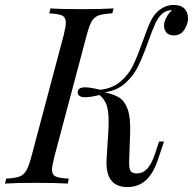

<svg xmlns="http://www.w3.org/2000/svg" viewBox="-53 -742 780 776"><path d="M707 -668Q707 -646 692.5 -622.5Q678 -599 649 -599Q629 -599 619.5 -610.5Q610 -622 610 -639Q610 -653 619 -670.5Q628 -688 642 -701H639Q619 -700 603 -687Q586 -672 574.5 -646.5Q563 -621 545 -571Q524 -512 505 -473.5Q486 -435 453 -405.5Q420 -376 370 -369Q407 -361 429 -347.5Q451 -334 463 -300.5Q475 -267 473 -205L469 -92Q468 -66 473.5 -53.5Q479 -41 499 -41Q524 -41 541.5 -59.5Q559 -78 573 -119L590 -170H610L584 -93Q565 -38 535 -12Q505 14 462 14Q370 14 378 -102L385 -215Q386 -228 386 -251Q386 -297 377 -320Q368 -343 349 -358Q312 -349 292 -349Q261 -349 261 -369Q261 -389 291 -389Q313 -389 352 -379Q403 -385 435.5 -413.5Q468 -442 485.5 -479Q503 -516 524 -575Q542 -627 555 -654.5Q568 -682 588 -699Q617 -722 648 -722Q678 -722 692.5 -707Q707 -692 707 -668ZM157 -57Q157 -36 171.5 -29Q186 -22 225 -20L221 0Q175 -3 94 -3Q10 -3 -33 0L-28 -20Q7 -22 24.5 -28Q42 -34 52.5 -51.5Q63 -69 73 -106L205 -602Q213 -636 213 -650Q213 -672 198.5 -679Q184 -686 146 -688L151 -708Q192 -705 278 -705Q358 -705 406 -708L401 -688Q364 -686 346.5 -680Q329 -674 318.5 -657Q308 -640 298 -602L166 -106Q157 -68 157 -57Z"/></svg>

Font: Playfair Display
Style: Italic
Weight: 400
Italic angle: -14°
Designer: Claus Eggers Sørensen
Foundry: Claus Eggers Sørensen
Version: Version 1.200; ttfautohint (v1.6)